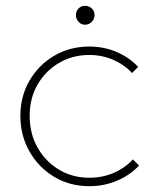

<svg xmlns="http://www.w3.org/2000/svg" viewBox="-20 -630 535 660"><path d="M287 10Q220 10 166.5 -22Q113 -54 81.5 -109Q50 -164 50 -232Q50 -299 81.5 -353Q113 -407 166.5 -438.5Q220 -470 287 -470Q337 -470 380.5 -451.5Q424 -433 455 -400L434 -379Q407 -408 369 -424.5Q331 -441 287 -441Q229 -441 182.5 -413.5Q136 -386 109 -339Q82 -292 82 -232Q82 -171 109 -123Q136 -75 182.5 -47Q229 -19 287 -19Q332 -19 370.5 -35.5Q409 -52 437 -82L458 -61Q426 -27 381.5 -8.5Q337 10 287 10ZM272 -545Q259 -545 250 -555Q241 -565 241 -578Q241 -592 250 -601Q259 -610 272 -610Q286 -610 295.5 -601Q305 -592 305 -578Q305 -565 295.5 -555Q286 -545 272 -545Z"/></svg>

Font: Outfit Thin Thin
Style: Regular
Weight: 250
Version: Version 1.100;gftools[0.9.27]